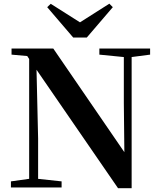

<svg xmlns="http://www.w3.org/2000/svg" viewBox="-20 -999 855 1023"><path d="M250.4 -978.7 442.9 -856.7H369.6L562.6 -979.4L581.1 -960.8L442.6 -799.2H369.9L231.5 -960.8ZM38.2 0V-32.6L143.5 -47.3H171.3L308.2 -32.6V0ZM135.4 0V-713.4H172.6L183.1 -260.5V0ZM509.4 -707.9V-740.5H779.8V-707.9L674.8 -694.2H648.1ZM608.8 3.6 161.7 -646.1 159 -649.2 125.1 -700.4 41.5 -707.9V-740.5H263.8L662.2 -159.6L643 -152.8L639.8 -449.6V-740.5H681.4V3.6Z"/></svg>

Font: Noto Serif JP
Style: Regular
Weight: 200
Designer: Ryoko NISHIZUKA 西塚涼子 (kana & ideographs); Frank Grießhammer (Latin, Greek & Cyrillic); Wenlong ZHANG 张文龙 (bopomofo); San
Foundry: Adobe
Version: Version 2.001;hotconv 1.1.0;makeotfexe 2.6.0